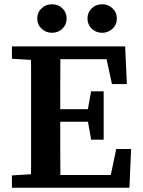

<svg xmlns="http://www.w3.org/2000/svg" viewBox="-20 -882 674 902"><path d="M36 0V-58L168 -66H183V0ZM125 0Q126 -51 126 -101.5Q126 -152 126 -203.5Q126 -255 126 -306V-358Q126 -409 126 -460Q126 -511 126 -562Q126 -613 125 -664H264Q264 -614 263.5 -563Q263 -512 263 -461Q263 -410 263 -358V-311Q263 -258 263 -206Q263 -154 263.5 -102.5Q264 -51 264 0ZM197 0V-60H533L493 -24L526 -182H596L588 0ZM194 -310V-369H430V-310ZM408 -226 390 -329V-353L408 -453H467V-226ZM36 -606V-664H183V-598H168ZM506 -487 473 -640 514 -604H197V-664H568L576 -487ZM224 -728Q196 -728 175.5 -747Q155 -766 155 -795Q155 -824 175.5 -843Q196 -862 224 -862Q253 -862 273 -843Q293 -824 293 -795Q293 -766 273 -747Q253 -728 224 -728ZM460 -728Q431 -728 411 -747Q391 -766 391 -795Q391 -824 411 -843Q431 -862 460 -862Q488 -862 508.5 -843Q529 -824 529 -795Q529 -766 508.5 -747Q488 -728 460 -728Z"/></svg>

Font: Source Serif 4 SemiBold
Style: Regular
Weight: 600
Designer: Frank Grießhammer
Foundry: Adobe Systems Incorporated
Version: Version 4.004;hotconv 1.0.116;makeotfexe 2.5.65601